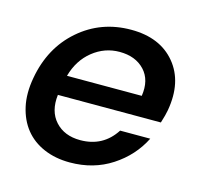

<svg xmlns="http://www.w3.org/2000/svg" viewBox="-88 -655 792 758"><g transform="rotate(15 308.5 -275.5)"><path d="M336.9 -463.9Q276.4 -463.9 227.5 -424.8Q178.7 -385.7 160.2 -318.8H465.8Q476.1 -385.3 439.2 -424.6Q402.3 -463.9 336.9 -463.9ZM542 -164.1Q503.9 -87.9 429.7 -39.6Q355.5 8.8 258.8 8.8Q199.7 8.8 152.6 -11.5Q105.5 -31.7 75.7 -68.8Q45.9 -106 34.2 -158.4Q22.5 -210.9 34.2 -275.9Q57.1 -404.8 146.5 -482.4Q235.8 -560.1 358.9 -560.1Q477.1 -560.1 539.1 -485.4Q601.1 -410.6 580.1 -291Q577.1 -272.5 565.9 -236.8H145Q136.7 -168.5 173.8 -127.7Q210.9 -86.9 275.9 -86.9Q369.1 -86.9 418.9 -164.1Z"/></g></svg>

Font: SVN-Poppins Medium
Style: Italic
Weight: 500
Italic angle: -10°
Designer: Ninad Kale (Devanagari), Jonny Pinhorn (Latin)
Foundry: Indian Type Foundry
Version: Version 3.002 2017